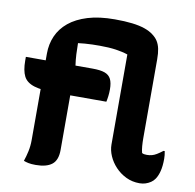

<svg xmlns="http://www.w3.org/2000/svg" viewBox="-85 -857 970 953"><g transform="rotate(10 400.0 -380.0)"><path d="M15 -510H351Q391 -510 413 -502Q435 -494 444.5 -475Q454 -456 454 -423Q454 -406 452 -389.5Q450 -373 447 -360H196Q123 -360 83.5 -372Q44 -384 29.5 -412.5Q15 -441 15 -491Q15 -496 15 -501Q15 -506 15 -510ZM509 -609Q483 -618 448 -623Q413 -628 367 -628Q348 -628 329 -627.5Q310 -627 292 -625.5Q274 -624 258 -622Q258 -595 259.5 -566Q261 -537 265 -510Q265 -487 265 -445Q265 -403 265 -352Q265 -301 265 -249Q265 -197 265 -153.5Q265 -110 265 -85Q265 -33 237.5 -11.5Q210 10 156 10Q133 10 119 7Q105 4 95 0Q103 -23 109 -50.5Q115 -78 115 -108Q115 -161 115 -216Q115 -271 115 -326Q115 -381 115 -436Q115 -491 115 -544Q115 -592 133 -633Q151 -674 188 -704.5Q225 -735 282 -752.5Q339 -770 418 -770Q469 -770 506 -765.5Q543 -761 569 -752Q595 -743 612 -730Q630 -717 640 -701Q650 -685 654.5 -663.5Q659 -642 659 -611Q659 -581 659 -545.5Q659 -510 659 -471Q659 -432 659 -390Q659 -348 659 -304Q659 -260 659 -215Q659 -193 660.5 -174Q662 -155 666 -140Q671 -137 677 -136Q683 -135 690 -135Q704 -135 715.5 -138Q727 -141 739.5 -148.5Q752 -156 769 -169H775Q777 -159 778 -149.5Q779 -140 779 -131Q779 -94 772.5 -68.5Q766 -43 755 -27Q747 -15 735 -7Q723 1 709 5.5Q695 10 679 10Q642 10 611 -5Q580 -20 557 -44.5Q534 -69 521.5 -98Q509 -127 509 -155Q509 -202 509 -247.5Q509 -293 509 -337.5Q509 -382 509 -426.5Q509 -471 509 -516.5Q509 -562 509 -609Z"/></g></svg>

Font: Recursive Casual ExtraBold
Style: Regular
Weight: 800
Version: Version 1.047